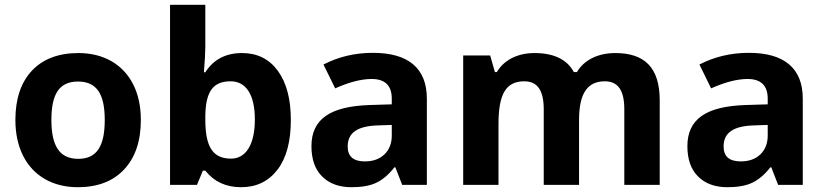

<svg xmlns="http://www.w3.org/2000/svg" viewBox="-20 -780 3482 810"><path d="M196.8 -273.9C196.8 -382.8 229.5 -436 309.1 -436C389.2 -436 421.9 -381.8 421.9 -273.9C421.9 -165 389.6 -109.9 310.1 -109.9C230 -109.9 196.8 -166 196.8 -273.9ZM574.2 -273.9C574.2 -331.1 563.5 -381.3 542 -423.8C499 -509.3 416 -556.2 311 -556.2C226.6 -556.2 161.1 -531.2 114.7 -481.9C68.4 -432.6 44.9 -363.3 44.9 -273.9C44.9 -216.8 55.7 -166.5 77.1 -123.5C120.1 -37.6 203.1 9.8 308.1 9.8C391.6 9.8 457 -15.1 503.9 -65.4C550.8 -115.7 574.2 -185.1 574.2 -273.9Z M1001 -556.2C932.6 -556.2 880.9 -529.3 846.2 -475.1H840.3C844.2 -524.4 846.2 -560.5 846.2 -583V-759.8H697.3V0H811L835.9 -60.1H846.2C882.8 -13.7 933.1 9.8 997.1 9.8C1062 9.8 1113.3 -15.1 1150.9 -64.5C1188.5 -113.8 1207 -183.6 1207 -273.9C1207 -361.3 1189 -430.7 1152.3 -481C1115.7 -531.2 1065.4 -556.2 1001 -556.2ZM953.1 -437C1016.1 -437 1055.2 -383.3 1055.2 -275.9C1055.2 -168.5 1016.1 -110.8 955.1 -110.8C879.4 -110.8 846.2 -157.7 846.2 -274.9V-291C847.7 -395 879.4 -437 953.1 -437Z M1780.8 0V-363.8C1780.8 -494.1 1700.2 -557.1 1553.7 -557.1C1477.1 -557.1 1407.7 -540.5 1344.7 -507.8L1394 -407.2C1453.1 -433.6 1504.4 -446.8 1547.9 -446.8C1604.5 -446.8 1632.8 -418.9 1632.8 -363.8V-339.8L1538.1 -336.9C1374.5 -331.1 1293.9 -278.8 1293.9 -163.1C1293.9 -107.9 1309.1 -64.9 1339.4 -35.2C1369.1 -5.4 1410.6 9.8 1462.9 9.8C1505.4 9.8 1540 3.9 1566.9 -8.8C1593.3 -21 1619.1 -42.5 1644 -74.2H1647.9L1676.8 0ZM1632.8 -208C1632.8 -175.3 1622.6 -148.9 1602.1 -128.9C1581.1 -108.9 1553.7 -99.1 1519 -99.1C1470.7 -99.1 1446.8 -120.1 1446.8 -162.1C1446.8 -220.7 1488.8 -248.5 1575.2 -251L1632.8 -252.9Z M2422.9 -273.9C2422.9 -387.2 2459 -437 2531.7 -437C2588.4 -437 2613.8 -397.5 2613.8 -318.8V0H2763.2V-356C2763.2 -496.1 2698.7 -556.2 2575.2 -556.2C2503.4 -556.2 2443.4 -526.9 2414.1 -476.1H2400.9C2372.1 -529.3 2316.4 -556.2 2234.9 -556.2C2163.1 -556.2 2105.5 -526.4 2076.2 -476.1H2067.9L2047.9 -545.9H1934.1V0H2083V-256.8C2083 -385.3 2115.7 -437 2191.9 -437C2248.5 -437 2273.9 -397.5 2273.9 -318.8V0H2422.9Z M3366.7 0V-363.8C3366.7 -494.1 3286.1 -557.1 3139.6 -557.1C3063 -557.1 2993.7 -540.5 2930.7 -507.8L2980 -407.2C3039.1 -433.6 3090.3 -446.8 3133.8 -446.8C3190.4 -446.8 3218.8 -418.9 3218.8 -363.8V-339.8L3124 -336.9C2960.4 -331.1 2879.9 -278.8 2879.9 -163.1C2879.9 -107.9 2895 -64.9 2925.3 -35.2C2955.1 -5.4 2996.6 9.8 3048.8 9.8C3091.3 9.8 3126 3.9 3152.8 -8.8C3179.2 -21 3205.1 -42.5 3230 -74.2H3233.9L3262.7 0ZM3218.8 -208C3218.8 -175.3 3208.5 -148.9 3188 -128.9C3167 -108.9 3139.6 -99.1 3105 -99.1C3056.6 -99.1 3032.7 -120.1 3032.7 -162.1C3032.7 -220.7 3074.7 -248.5 3161.1 -251L3218.8 -252.9Z"/></svg>

Font: Sahel
Style: Bold
Weight: 700
Foundry: Saber Rastikerdar (saber.rastikerdar@gmail.com)
Version: Version 3.4.0